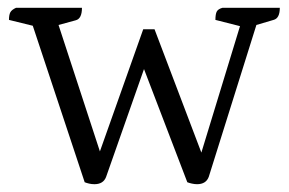

<svg xmlns="http://www.w3.org/2000/svg" viewBox="-20 -463 740 492"><path d="M222 9Q215 9 208.5 7.5Q202 6 197 4L64 -397L3 -412Q3 -425 6.5 -431.5Q10 -438 21 -443H190Q190 -415 174 -411L130 -399L236 -75L347 -388H376L496 -72L595 -396L532 -412Q532 -427 535.5 -433.5Q539 -440 550 -443H697Q697 -416 681 -412L637 -399L515 -10Q508 9 485 9Q479 9 472 7.5Q465 6 460 4L349 -286L252 -10Q245 9 222 9Z"/></svg>

Font: Petrona Light
Style: Regular
Weight: 300
Designer: Ringo R. Seeber
Foundry: Ringo R. Seeber
Version: Version 2.001; ttfautohint (v1.8.3)